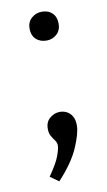

<svg xmlns="http://www.w3.org/2000/svg" viewBox="-74 -500 381 683"><g transform="rotate(-10 116.5 -158.5)"><path d="M53 122Q83 79 92 54Q101 29 101 18Q101 7 94.5 -1.5Q88 -10 82 -20.5Q76 -31 76 -47Q76 -72 92.5 -85.5Q109 -99 128 -99Q142 -99 153.5 -93Q165 -87 172.5 -74.5Q180 -62 180 -41Q180 -13 158.5 37Q137 87 84 144ZM74 -409Q74 -433 90 -447Q106 -461 127 -461Q151 -461 165 -447Q179 -433 179 -409Q179 -385 163.5 -371Q148 -357 127 -357Q103 -357 88.5 -371Q74 -385 74 -409Z"/></g></svg>

Font: Pack4
Style: Regular
Weight: 400
Version: Version 2.002